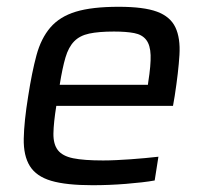

<svg xmlns="http://www.w3.org/2000/svg" viewBox="-20 -538 599 566"><path d="M253 8Q175 8 131 -5Q87 -18 68 -48.5Q49 -79 50 -129.5Q51 -180 63 -254Q74 -325 87.5 -375Q101 -425 128.5 -457Q156 -489 203.5 -503.5Q251 -518 330 -518Q404 -518 443 -503.5Q482 -489 497 -457.5Q512 -426 509 -376Q506 -326 495 -255L490 -226H146Q138 -176 137.5 -144.5Q137 -113 150.5 -95.5Q164 -78 195.5 -71.5Q227 -65 284 -65Q302 -65 323 -66Q344 -67 365.5 -68.5Q387 -70 408 -72Q429 -74 447 -76L436 -6Q420 -3 398 -0.5Q376 2 351.5 4Q327 6 302 7Q277 8 253 8ZM416 -288 417 -296Q425 -346 424 -375.5Q423 -405 411 -420.5Q399 -436 375.5 -440.5Q352 -445 316 -445Q271 -445 243 -439Q215 -433 198.5 -416Q182 -399 173 -368.5Q164 -338 156 -288Z"/></svg>

Font: Azeri Sans
Style: Italic
Weight: 400
Designer: Hector Gatti & Omnibus-Type (original fonts) / Cristiano Sobral (main changes and remastering)
Foundry: Omnibus-Type
Version: Version 0.07;August 21, 2020;FontCreator 13.0.0.2681 64-bit;